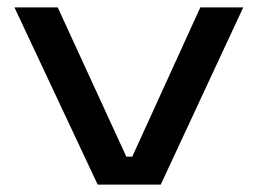

<svg xmlns="http://www.w3.org/2000/svg" viewBox="-20 -499 696 519"><path d="M337.5 -75.5 521.5 -479H637.5L414.5 0H244L19 -479H136L321.5 -75.5Z"/></svg>

Font: Anek Latin Expanded Medium
Style: Regular
Weight: 500
Width: 7
Designer: Yesha Goshar
Foundry: Ek Type
Version: Version 1.003